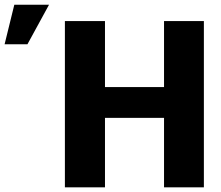

<svg xmlns="http://www.w3.org/2000/svg" viewBox="-175 -801 947 821"><path d="M696.8 0H526.4V-296.9H273.9V0H102.5V-710.9H273.9V-428.7H526.4V-710.9H696.8ZM-113.8 -780.8H34.7L-57.6 -611.8H-155.3Z"/></svg>

Font: Roboto
Style: Regular
Weight: 900
Designer: Google
Version: Version 2.001171; 2014